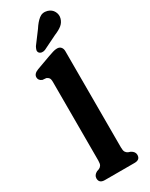

<svg xmlns="http://www.w3.org/2000/svg" viewBox="-243 -991 806 1035"><g transform="rotate(-30 160.5 -473.5)"><path d="M237 -708.5V-109.5Q237 -89.5 242.2 -80.8Q247.5 -72 257 -67.5L271.5 -62.5Q294 -50.5 294 -30.5Q294 0 259 0H74Q39 0 39 -30.5Q39 -50.5 61.5 -62.5L76 -67.5Q85.5 -72 90.8 -80.8Q96 -89.5 96 -109.5V-598Q96 -616 90.5 -623.2Q85 -630.5 75.5 -634L52.5 -636Q31 -644.5 31 -664Q31 -686 61.5 -697.5L147 -728.5Q165.5 -735 178.8 -739.2Q192 -743.5 205 -743.5Q220 -743.5 228.5 -733.8Q237 -724 237 -708.5ZM169.5 -886.5Q189.5 -918 211 -935.2Q232.5 -952.5 262 -944.5Q287 -937 297.8 -916.2Q308.5 -895.5 302.5 -874Q296.5 -852.5 279.8 -838.5Q263 -824.5 232.5 -812L145 -769Q135 -765 124.8 -766.2Q114.5 -767.5 108.5 -774.5Q102.5 -783 105 -792Q107.5 -801 113 -811Z"/></g></svg>

Font: Fraunces 9pt S100 SemiBold
Style: Regular
Weight: 600
Version: Version 1.000; ttfautohint (v1.8.3)